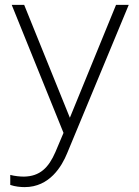

<svg xmlns="http://www.w3.org/2000/svg" viewBox="-20 -546 569 786"><path d="M81 220C183 220 233 135 255 81L507 -526H455L266 -64L79 -526H28L240 -2L207 76C179 141 143 176 78 177C63 177 40 175 22 170V211C42 218 65 220 81 220Z"/></svg>

Font: Mluvka ExtraLight
Style: Regular
Weight: 200
Designer: Modified by Jiří Krblich, Original typeface by Gumpita Rahayu
Foundry: Gumpita Rahayu & Jiří Krblich
Version: Version 2.000;Glyphs 3.1.1 (3134)